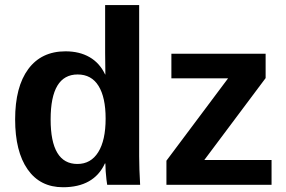

<svg xmlns="http://www.w3.org/2000/svg" viewBox="-20 -745 1151 774"><path d="M412.1 0Q411.1 -4.9 409.2 -20.5Q407.2 -36.1 406 -54.7Q404.8 -73.2 404.8 -85.9H402.8Q358.4 9.8 233.9 9.8Q141.6 9.8 91.3 -62.3Q41 -134.3 41 -263.7Q41 -395 94 -466.6Q147 -538.1 244.1 -538.1Q300.3 -538.1 341.1 -514.6Q381.8 -491.2 403.8 -444.8H404.8L403.8 -531.7V-724.6H541V-115.2Q541 -90.8 542 -62Q543 -33.2 544.9 0ZM184.1 -263.7Q184.1 -84 292 -84Q346.2 -84 376 -131.6Q405.8 -179.2 405.8 -267.1Q405.8 -352.5 377.2 -398.7Q348.6 -444.8 293 -444.8Q184.1 -444.8 184.1 -263.7ZM1074.7 -100.1V0H650.9V-97.2L899.4 -429.2H670.9V-528.3H1050.8V-430.2L803.7 -100.1Z"/></svg>

Font: Arimo
Style: Bold
Weight: 700
Designer: Steve Matteson
Foundry: Monotype Imaging Inc.
Version: Version 1.33